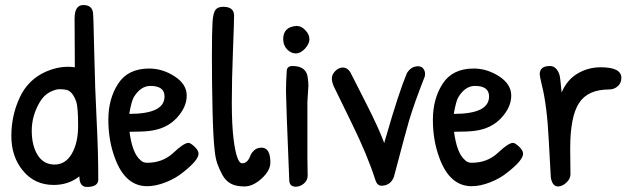

<svg xmlns="http://www.w3.org/2000/svg" viewBox="-20 -735 2501 762"><path d="M277 -468 276 -661Q276 -715 310.5 -715Q345 -715 349 -685Q351 -672 354 -528Q357 -384 363.5 -258Q370 -132 370 -23Q370 7 325 7Q295 7 295 -35Q252 -1 193 -1Q118 -1 71.5 -57Q25 -113 25 -195Q25 -277 58.5 -348.5Q92 -420 163 -451Q207 -470 248 -470Q263 -470 277 -468ZM138 -330Q106 -276 106 -216.5Q106 -157 129.5 -119.5Q153 -82 196.5 -82Q240 -82 265 -125Q290 -168 290 -235Q290 -310 282.5 -331.5Q275 -353 265 -364.5Q255 -376 243.5 -378.5Q232 -381 216 -381Q200 -381 177 -369Q154 -357 138 -330Z M572 -463Q625 -463 673 -432Q721 -401 721 -355.5Q721 -310 682 -267.5Q643 -225 578 -216Q550 -212 494 -212Q505 -127 537 -100Q547 -89 564 -89Q626 -89 668 -128.5Q710 -168 728 -168Q736 -168 752 -153Q768 -138 768 -125Q768 -99 705 -50Q677 -27 637.5 -11.5Q598 4 564 4Q477 4 436 -108Q410 -177 410 -260Q410 -343 449 -403Q488 -463 572 -463ZM577 -394Q539 -394 512 -351Q502 -336 493 -283Q633 -283 633 -352Q633 -394 577 -394Z M866 -708Q909 -708 909 -673Q909 -646 904.5 -532Q900 -418 900 -328Q900 -238 907 -183Q919 -87 941 -87Q963 -87 974 -118Q979 -130 990 -139.5Q1001 -149 1018 -149Q1053 -149 1053 -90Q1053 -58 1018.5 -26.5Q984 5 950 5Q916 5 895.5 -6.5Q875 -18 862.5 -41Q850 -64 842.5 -85.5Q835 -107 832 -138Q826 -188 823.5 -298.5Q821 -409 821 -509.5Q821 -610 823.5 -647.5Q826 -685 835.5 -696.5Q845 -708 866 -708Z M1158 -632Q1176 -632 1192 -615Q1208 -598 1208 -579.5Q1208 -561 1190.5 -542Q1173 -523 1154 -523Q1135 -523 1119.5 -539Q1104 -555 1104 -580Q1104 -628 1156 -632Q1157 -632 1158 -632ZM1200 -108 1201 -38Q1201 -19 1186 -6.5Q1171 6 1154 6Q1129 6 1128 -19Q1115 -338 1115 -372Q1115 -406 1118 -455Q1120 -473 1141 -473Q1194 -473 1201 -430Q1204 -408 1204 -395L1200 -332Z M1639 -472Q1653 -472 1660 -462.5Q1667 -453 1667 -442L1666 -432Q1624 -325 1604 -258Q1591 -211 1584.5 -188Q1578 -165 1563 -107Q1548 -49 1543 -32Q1529 2 1494 2Q1477 2 1470 -20Q1438 -120 1376 -246Q1314 -372 1305.5 -390.5Q1297 -409 1297 -424Q1297 -439 1310.5 -453Q1324 -467 1341 -467Q1358 -467 1370 -449Q1381 -427 1432.5 -326Q1484 -225 1505 -167Q1506 -173 1512 -192Q1563 -369 1595 -445Q1612 -472 1639 -472Z M1860 -463Q1913 -463 1961 -432Q2009 -401 2009 -355.5Q2009 -310 1970 -267.5Q1931 -225 1866 -216Q1838 -212 1782 -212Q1793 -127 1825 -100Q1835 -89 1852 -89Q1914 -89 1956 -128.5Q1998 -168 2016 -168Q2024 -168 2040 -153Q2056 -138 2056 -125Q2056 -99 1993 -50Q1965 -27 1925.5 -11.5Q1886 4 1852 4Q1765 4 1724 -108Q1698 -177 1698 -260Q1698 -343 1737 -403Q1776 -463 1860 -463ZM1865 -394Q1827 -394 1800 -351Q1790 -336 1781 -283Q1921 -283 1921 -352Q1921 -394 1865 -394Z M2243 -146 2244 -43Q2244 -25 2227.5 -10Q2211 5 2195 5Q2172 5 2166 -31Q2165 -39 2158 -177.5Q2151 -316 2131 -395Q2122 -433 2122 -440Q2122 -473 2162 -473Q2179 -473 2189 -460Q2199 -447 2201.5 -433.5Q2204 -420 2206 -397Q2208 -374 2209 -368Q2230 -418 2272 -443Q2314 -468 2364 -468Q2446 -468 2446 -426Q2446 -405 2431.5 -392.5Q2417 -380 2398 -380Q2313 -380 2278 -326Q2243 -272 2243 -146Z"/></svg>

Font: Patrick Hand
Style: Regular
Weight: 400
Designer: Patrick Wagesreiter
Foundry: Patrick Wagesreiter
Version: Version 1.003;PS 001.003;hotconv 1.0.70;makeotf.lib2.5.58329